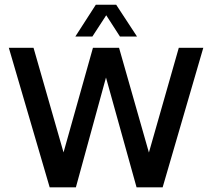

<svg xmlns="http://www.w3.org/2000/svg" viewBox="-20 -799 905 819"><path d="M301.3 -643.1H374L433.1 -733.9L491.7 -643.1H564.5L475.6 -778.8H388.7ZM191.9 0H303.7L432.1 -468.3L562.5 0H673.8L847.2 -595.2H742.7L615.2 -148.4L487.8 -595.2H376.5L251 -148.9L123 -595.2H17.6Z"/></svg>

Font: Now SemiBold
Style: Regular
Weight: 600
Designer: Alfredo Marco Pradil
Foundry: Alfredo Marco Pradil
Version: Version 1.200;hotconv 1.0.109;makeotfexe 2.5.65596